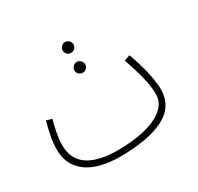

<svg xmlns="http://www.w3.org/2000/svg" viewBox="-136 -760 968 941"><g transform="rotate(-30 347.5 -290.0)"><path d="M290 21Q215 21 158.5 1Q102 -19 70 -60.5Q38 -102 38 -165Q38 -200 46 -241Q54 -282 64 -315L95 -306Q87 -278 79.5 -240.5Q72 -203 72 -169Q72 -12 300 -12Q355 -12 408 -20Q461 -28 503 -45.5Q545 -63 570 -91Q595 -119 595 -159Q595 -201 582 -253.5Q569 -306 545 -376L578 -387Q592 -349 603.5 -308.5Q615 -268 621.5 -231Q628 -194 628 -167Q628 -69 539 -24Q450 21 290 21ZM337 -540Q324 -540 315 -549Q306 -558 306 -570Q306 -583 315 -592Q324 -601 337 -601Q349 -601 358 -592Q367 -583 367 -570Q367 -558 358 -549Q349 -540 337 -540ZM338 -427Q325 -427 316 -435.5Q307 -444 307 -457Q307 -469 316 -478.5Q325 -488 338 -488Q350 -488 359 -478.5Q368 -469 368 -457Q368 -444 359 -435.5Q350 -427 338 -427Z"/></g></svg>

Font: Noto Sans Arabic ExtCond ExtLt
Style: Regular
Weight: 200
Width: 2
Designer: Monotype Design Team, Nadine Chahine, Nizar Qandah and Khaled Hosny
Foundry: Monotype Imaging Inc.
Version: Version 2.012; ttfautohint (v1.8.4.7-5d5b)